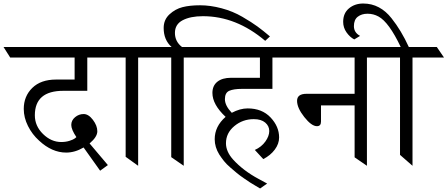

<svg xmlns="http://www.w3.org/2000/svg" viewBox="-78 -942 2543 1091"><path d="M418 -426H282Q120 -426 120 -287Q120 -226 166.5 -180.5Q213 -135 270 -135Q296 -135 317.5 -142Q339 -149 348 -156L356 -163Q327 -206 327 -232Q327 -258 348.5 -276Q370 -294 397.5 -294Q425 -294 450 -261Q475 -228 475 -196Q475 -164 431 -127L535 -4L491 28L397 -104Q348 -75 298 -75Q217 -75 144 -143Q105 -178 81 -226Q57 -274 57 -323Q57 -395 105.5 -442.5Q154 -490 241 -490H346V-615H-20L-58 -675H562L600 -615H418Z M707 -615V0L636 -51V-615H521L485 -675H821L857 -615Z M1075 -850Q1004 -850 960 -827Q916 -804 916 -755Q916 -706 956 -675H1080L1119 -615H966V0L895 -49V-615H781L742 -675H897Q852 -715 852 -783Q852 -830 885 -860.5Q918 -891 959.5 -901.5Q1001 -912 1059 -912Q1117 -912 1181 -895Q1245 -878 1299 -846.5Q1353 -815 1385 -791.5Q1417 -768 1456 -735L1429 -710Q1264 -850 1075 -850Z M1364 -265Q1301 -265 1253.5 -225.5Q1206 -186 1206 -128Q1206 -81 1246 -36Q1304 28 1392 75Q1439 100 1440 101L1400 129Q1397 127 1375.5 114.5Q1354 102 1342.5 94.5Q1331 87 1307 70.5Q1283 54 1267.5 41Q1252 28 1230.5 9.5Q1209 -9 1195 -26.5Q1181 -44 1168 -64Q1142 -106 1142 -151Q1142 -224 1204 -278Q1129 -348 1129 -414Q1129 -455 1157 -477.5Q1185 -500 1235 -500H1399V-615H1043L1003 -675H1583L1623 -615H1470V-437H1298Q1249 -437 1224.5 -426Q1200 -415 1200 -378.5Q1200 -342 1239 -301Q1286 -326 1329 -326Q1411 -326 1459.5 -274.5Q1508 -223 1508 -161Q1508 -125 1483.5 -92Q1459 -59 1418 -38L1370 -90Q1408 -107 1430 -138Q1452 -169 1452 -197.5Q1452 -226 1429 -245.5Q1406 -265 1364 -265Z M1937 -343H1746V-251Q1746 -225 1723 -225Q1692 -225 1651 -277Q1610 -329 1610 -369Q1610 -409 1664 -409H1937V-615H1543L1503 -675H2121L2162 -615H2007V0L1937 -48Z M2266 -615V0L2195 -62V-615H2057L2015 -675H2199Q2132 -816 2073 -848Q2044 -864 2010.5 -864Q1977 -864 1955 -847Q1933 -830 1933 -793.5Q1933 -757 1968 -738L1935 -718Q1910 -731 1891 -758Q1872 -785 1872 -818Q1872 -867 1905 -894.5Q1938 -922 1986 -922Q2034 -922 2074.5 -900.5Q2115 -879 2147 -838Q2202 -769 2245 -675H2404L2445 -615Z"/></svg>

Font: Halant
Style: Regular
Weight: 400
Designer: Hitesh Malaviya (Devanagari), Satya Rajpurohit (Latin)
Foundry: Indian Type Foundry
Version: Version 1.101;PS 1.0;hotconv 1.0.78;makeotf.lib2.5.61930; tt